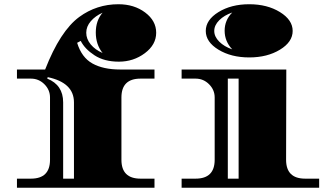

<svg xmlns="http://www.w3.org/2000/svg" viewBox="-20 -886 1556 906"><path d="M539 -866Q613 -866 665 -827Q717 -788 717 -731.5Q717 -675 663.5 -635Q610 -595 541 -595Q472 -595 426 -625Q380 -655 361 -693L344 -684Q365 -615 416 -586.5Q467 -558 547 -558H709V-515H643Q553 -515 553 -426V-132Q553 -43 643 -43H709V0H60V-43H126Q216 -43 216 -132V-426Q216 -462 189.5 -488.5Q163 -515 126 -515H60V-558H193Q264 -740 354 -806Q436 -866 539 -866ZM1420 -43H1486V0H837V-43H903Q993 -43 993 -132V-426Q993 -462 966.5 -488.5Q940 -515 903 -515H837V-558H1331L1330 -132Q1330 -43 1420 -43ZM1301 -829Q1361 -792 1361 -740Q1361 -688 1301 -651.5Q1241 -615 1156 -615Q1071 -615 1011 -651.5Q951 -688 951 -740Q951 -792 1011 -829Q1071 -866 1156 -866Q1241 -866 1301 -829ZM1106 -43V-515H1055V-43ZM278 -403V-43H329V-403Q329 -496 205 -522L203 -515Q278 -485 278 -403ZM1076 -827Q1038 -814 1014.5 -790.5Q991 -767 991 -740Q991 -713 1014.5 -689.5Q1038 -666 1076 -653Q1040 -691 1040 -741Q1040 -791 1076 -827ZM464 -636Q432 -676 432 -732.5Q432 -789 464 -826Q430 -811 408.5 -786Q387 -761 387 -731.5Q387 -702 408 -676.5Q429 -651 464 -636Z"/></svg>

Font: Diplomata
Style: Regular
Weight: 400
Width: 7
Designer: Eduardo Rodriguez Tunni
Foundry: Eduardo Rodriguez Tunni
Version: Version 1.001